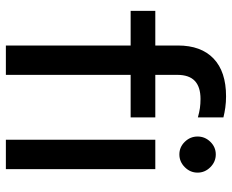

<svg xmlns="http://www.w3.org/2000/svg" viewBox="-88 -702 790 654"><g transform="rotate(90 307.0 -375.0)"><path d="M17 0ZM17 -509H135V-586Q135 -665 179.5 -707.5Q224 -750 308 -750Q328 -750 346 -747.5Q364 -745 380 -741V-654Q362 -659 348 -661Q334 -663 317 -663Q276 -663 255.5 -643.5Q235 -624 235 -584V-509H380V-425H235V0H135V-425H17ZM506 -591Q481 -591 463 -609.5Q445 -628 445 -653Q445 -678 463 -696.5Q481 -715 506 -715Q531 -715 549.5 -696.5Q568 -678 568 -653Q568 -628 549.5 -609.5Q531 -591 506 -591ZM556 -509V0H456V-509Z"/></g></svg>

Font: Red Hat Display Medium
Style: Regular
Weight: 500
Designer: Pentagram / MCKL
Foundry: Pentagram / MCKL
Version: Version 1.005; Red Hat Display Medium